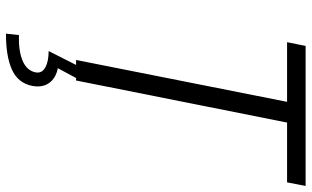

<svg xmlns="http://www.w3.org/2000/svg" viewBox="-208 -552 979 602"><g transform="rotate(90 281.0 -250.5)"><path d="M298.8 -661.6H111.8L123.5 -719.7H562.5L551.3 -661.6H363.8L231.9 0H167.5ZM206.5 126.5Q207 124.5 207 120.6Q207 105 189.7 95.7Q172.4 86.4 139.6 85.9L183.1 0H224.1L193.4 57.1Q219.2 62 234.9 78.6Q250.5 95.2 250.5 120.6Q250.5 127.9 249 136.7Q240.2 182.1 197.5 201.2Q154.8 220.2 85 219.7L89.4 179.2Q139.2 180.7 170.2 167.5Q201.2 154.3 206.5 126.5Z"/></g></svg>

Font: Reddit Sans Fudge Light Italic
Style: Regular
Weight: 300
Italic angle: -11.25°
Designer: Stephen Hutchings
Version: Version 1.013